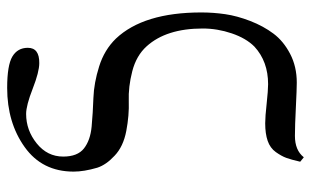

<svg xmlns="http://www.w3.org/2000/svg" viewBox="-190 -510 888 549"><g transform="rotate(90 254.5 -236.0)"><path d="M16.1 -367.2Q16.1 -401.4 21 -435.3Q25.9 -469.2 40.5 -507.1Q55.2 -544.9 76.7 -573.5Q98.1 -602.1 134.5 -621.1Q170.9 -640.1 216.8 -640.1Q234.9 -640.1 287.4 -637.5Q339.8 -634.8 369.1 -634.8Q410.2 -634.8 430.2 -660.2L442.9 -649.9Q437 -624 431.9 -610.1Q426.8 -596.2 415.3 -580.1Q403.8 -564 383.3 -556.9Q362.8 -549.8 333 -549.8Q314 -549.8 276.4 -554Q238.8 -558.1 221.2 -558.1Q156.2 -558.1 113.8 -519Q89.8 -495.1 75.9 -454.1Q62 -413.1 62 -371.1Q62 -267.1 112.8 -210.9Q139.6 -181.2 184.3 -169.7Q229 -158.2 269.5 -159.7Q310.1 -161.1 355 -152.6Q399.9 -144 425.8 -119.1Q451.7 -95.2 460 -69.8Q471.2 -31.7 471.2 -2Q471.2 87.9 401.1 137.9Q331.1 188 231.9 188Q167 188 142.1 173.1Q117.2 158.2 117.2 128.9Q117.2 95.7 161.1 96.2Q186 96.2 234.1 115Q282.2 133.8 306.2 133.8Q353 133.8 390.6 103.5Q428.2 73.2 428.2 27.8Q428.2 -13.2 405 -31.5Q381.8 -49.8 342.5 -53.5Q303.2 -57.1 260.5 -58.6Q217.8 -60.1 170.4 -75Q123 -89.8 90.8 -123Q16.1 -202.1 16.1 -367.2Z"/></g></svg>

Font: Linux Libertine Capitals
Style: Small Caps
Weight: 400
Designer: Philipp H. Poll
Foundry: Philipp H. Poll
Version: Version 5.1.3